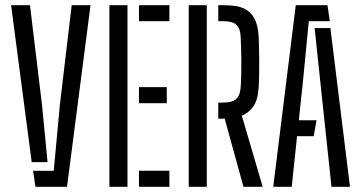

<svg xmlns="http://www.w3.org/2000/svg" viewBox="-20 -716 1384 736"><path d="M22.6 -696H94.9L141 -314.1L162.3 -94.6H101.5ZM106.9 -61.2H186L209.5 -314.1L254.8 -696H327L236.9 0H115.8Z M399.4 0V-696H468.7V0ZM512.7 0V-61.6H629.3V0ZM512.7 -320.4V-382H619.3V-320.4ZM512.7 -634.8V-696H629.3V-634.8Z M703.4 0V-696H772.7V0ZM987 0H913.3L841.3 -261H816.7V-322.8H836.1Q853.3 -322.8 867.4 -326.7Q881.5 -330.6 890.8 -342.7Q900 -354.7 902.3 -379.1Q903.9 -396.4 904.6 -424Q905.3 -451.5 905.1 -481.5Q904.9 -511.6 904.1 -537.6Q903.3 -563.6 902.3 -578.1Q900.5 -602.8 891.5 -614.8Q882.4 -626.9 868.4 -630.8Q854.4 -634.8 836.9 -634.8H816.7V-696H836.9Q855.4 -696 877.6 -693.7Q899.7 -691.5 920.3 -680.9Q940.8 -670.3 955 -645.3Q969.2 -620.4 971.6 -574.8Q972.5 -560.8 972.9 -536.8Q973.4 -512.7 973.6 -484.6Q973.8 -456.4 973.4 -429.1Q973 -401.8 971.6 -381.8Q968.4 -330.6 949.8 -306.2Q931.2 -281.7 906.9 -272.5Z M1027.4 0 1113.8 -696H1235.3L1244.3 -634.8H1163.7L1141.6 -406.7L1125.5 -255H1193.4L1182.5 -193.8H1118.7L1098.3 0ZM1250.7 0 1207.3 -407.4 1186.1 -608.5H1246.5L1321.6 0Z"/></svg>

Font: Big Shoulders Stencil Display SC Thin
Style: Regular
Weight: 100
Designer: Patric King
Foundry: XO Type Co
Version: Version 2.001